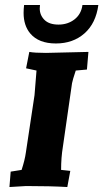

<svg xmlns="http://www.w3.org/2000/svg" viewBox="-20 -749 416 773"><path d="M336 -540 330 -469 285 -465Q272 -426 270 -414L233 -157Q226 -115 226 -65L263 -61L251 4Q184 0 85 0L18 4L23 -58L67 -65Q80 -105 84 -134L119 -366Q120 -373 127 -465L85 -474L98 -540Q119 -536 165 -536ZM102 -614Q75 -646 75 -697Q75 -712 77 -729H141Q140 -722 140 -715Q140 -688 159 -669Q178 -650 215.5 -650Q253 -650 280 -671Q307 -692 312 -729H376Q366 -655 320 -614.5Q274 -574 205 -574Q136 -574 102 -614Z"/></svg>

Font: Andada SC
Style: Bold Italic
Weight: 700
Italic angle: -8.29999°
Designer: Carolina Giovagnoli
Foundry: Carolina Giovagnoli
Version: Version 1.003